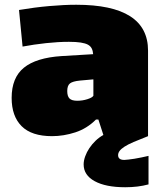

<svg xmlns="http://www.w3.org/2000/svg" viewBox="-20 -568 693 808"><path d="M507 220Q425 220 378.5 194.5Q332 169 332 124Q332 108 338.5 90Q345 72 356 55.5Q367 39 382 24.5Q397 10 415 0L394 -65H384Q346 -27 297 -11Q248 5 199 5Q113 5 71 -37Q29 -79 29 -156Q29 -241 80.5 -283Q132 -325 239 -332L372 -340Q371 -354 366 -364Q361 -374 350 -380Q339 -386 319.5 -389Q300 -392 270 -392Q225 -392 174 -386.5Q123 -381 75 -372L60 -526Q125 -537 187.5 -542.5Q250 -548 301 -548Q603 -548 603 -355V5Q567 19 542.5 29.5Q518 40 503.5 49.5Q489 59 483 67.5Q477 76 477 85Q477 105 503 105Q509 105 520.5 103.5Q532 102 546 100Q560 98 575.5 94.5Q591 91 605 88V208Q561 220 507 220ZM305 -144Q327 -144 347.5 -150.5Q368 -157 373 -165V-234L317 -229Q286 -226 274.5 -217Q263 -208 263 -185Q263 -163 272.5 -153.5Q282 -144 305 -144Z"/></svg>

Font: Encode Sans Wide
Style: Black
Weight: 900
Designer: Pablo Impallari, Andres Torresi
Foundry: Pablo Impallari, Andres Torresi
Version: Version 1.000; ttfautohint (v1.00) -l 8 -r 50 -G 200 -x 14 -